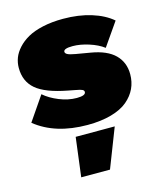

<svg xmlns="http://www.w3.org/2000/svg" viewBox="-113 -591 764 916"><g transform="rotate(-15 269.0 -133.5)"><path d="M269 9.8Q109.4 9.8 11.2 -69.8L92.8 -189Q121.6 -163.6 165.5 -145.8Q209.5 -127.9 252 -127.9Q295.9 -127.9 295.9 -146Q295.9 -153.3 288.1 -157.5Q280.3 -161.6 255.9 -166L220.2 -172.9Q112.3 -193.4 66.7 -232.2Q21 -271 21 -337.9Q21 -363.3 30 -387.2Q39.1 -411.1 59.6 -433.6Q80.1 -456.1 109.9 -472.9Q139.6 -489.7 184.8 -499.8Q230 -509.8 285.2 -509.8Q361.8 -509.8 424.1 -490.5Q486.3 -471.2 525.9 -437L446.8 -323.2Q418.5 -344.7 375.5 -358.4Q332.5 -372.1 295.9 -372.1Q251 -372.1 251 -356Q251 -348.1 261.5 -342.5Q272 -336.9 299.8 -332L371.1 -319.8Q450.2 -306.6 488.5 -268.6Q526.9 -230.5 526.9 -171.9Q526.9 -133.8 512 -101.8Q497.1 -69.8 467 -44.4Q437 -19 386.2 -4.6Q335.4 9.8 269 9.8ZM391.1 49.8 315.9 243.2H173.8L198.2 49.8Z"/></g></svg>

Font: Work Sans Black
Style: Regular
Weight: 900
Designer: Wei Huang
Foundry: Wei Huang
Version: Version 2.012